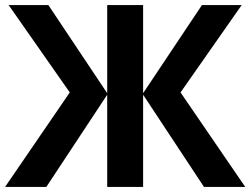

<svg xmlns="http://www.w3.org/2000/svg" viewBox="-20 -734 983 754"><path d="M254 -371 14 -714H170L401 -368V-714H542V-368L773 -714H929L689 -371L943 0H781L542 -362V0H401V-362L162 0H0Z"/></svg>

Font: RS Noto Sans
Style: Bold
Weight: 700
Designer: Monotype Design Team
Foundry: Monotype Imaging Inc.
Version: Version 3.10